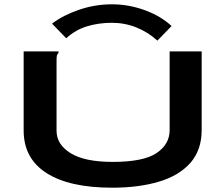

<svg xmlns="http://www.w3.org/2000/svg" viewBox="-20 -862 1040 893"><path d="M502 11Q303 11 196.5 -57Q90 -125 90 -255V-623H252V-616Q246 -610 244.5 -603Q243 -596 243 -579V-254Q243 -190 308.5 -149.5Q374 -109 504 -109Q647 -109 708 -150Q769 -191 769 -257V-623H918V-258Q918 -164 865.5 -104.5Q813 -45 719 -17Q625 11 502 11ZM288 -684 222 -752Q273 -791 347.5 -816.5Q422 -842 500 -842Q578 -842 652.5 -815Q727 -788 778 -741L712 -673Q668 -713 614 -734.5Q560 -756 500 -756Q440 -756 386 -740Q332 -724 288 -684Z"/></svg>

Font: Inconsolata UltraExpanded Black
Style: Regular
Weight: 900
Width: 9
Monospace: yes
Designer: Raph Levien, Cyreal, Brenton Simpson
Foundry: Raph Levien, Cyreal, Google
Version: Version 3.001; ttfautohint (v1.8.2.53-6de2)